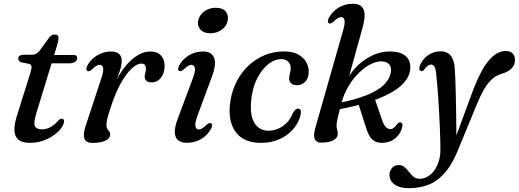

<svg xmlns="http://www.w3.org/2000/svg" viewBox="-20 -738 2718 1006"><path d="M131.2 -403.5 92.3 -411.4Q84 -414.2 79.7 -419.4Q75.5 -424.6 75.5 -431.3Q75.5 -440.6 83.1 -445.9Q90.7 -451.2 103.8 -451.2H147.6Q159.7 -451.2 168.8 -456Q177.9 -460.8 185.9 -470L238.6 -542.8Q245.4 -551.1 252.6 -554.2Q259.7 -557.2 267.6 -557.2Q277.2 -557.2 282 -552.4Q286.7 -547.6 286.7 -538.5Q286.7 -533 285.1 -523.8Q283.4 -514.5 279.7 -502.5L170.6 -145.6Q154.8 -94.4 162.9 -77.4Q171 -60.3 198.7 -60.3Q221.6 -60.3 242 -70.4Q262.4 -80.5 284.2 -104.8Q290.3 -111.4 294.6 -113.8Q298.9 -116.1 303.6 -116.1Q309.7 -116.1 313.1 -112.2Q316.5 -108.2 315.7 -101.2Q314.3 -84.8 299.9 -65.5Q285.5 -46.2 261.1 -29Q236.7 -11.7 204.7 -0.6Q172.6 10.5 135.7 10.5Q96.9 10.5 77.2 -5.5Q57.6 -21.5 55.7 -52.4Q53.9 -83.2 67.6 -128.4L138.9 -355.2Q146.8 -380.7 145 -390.5Q143.2 -400.4 131.2 -403.5ZM216 -406 230.2 -449.8H366.2Q384.4 -449.8 384.4 -434.1Q384.4 -421 373 -413.5Q361.5 -406 341.9 -406Z M438.3 -366Q432.4 -368.9 432.5 -376.7Q432.7 -384.5 438.6 -395.9Q450.7 -417.9 470 -434.1Q489.3 -450.3 513.4 -459.3Q537.5 -468.2 563.9 -468.2Q589.6 -468.2 603.7 -455.8Q617.8 -443.3 617.8 -418.9Q617.8 -398 609 -370.1Q600.2 -342.2 588.5 -312.3Q576.7 -282.3 567.2 -255.2Q557.7 -228 556.5 -208.9L548.3 -209.7Q564.7 -268.8 589.2 -316.6Q613.7 -364.3 643.2 -398.2Q672.6 -432 704.3 -450.1Q735.9 -468.2 766.6 -468.2Q804.5 -468.2 823.8 -446.9Q843.1 -425.6 842.3 -390.6Q841.7 -364.1 832.2 -345.1Q822.6 -326.1 807.7 -316.1Q792.7 -306.1 775.1 -306.1Q755.9 -306.1 747 -315Q738 -324 738 -335.9Q738 -346.5 741.3 -356.4Q744.6 -366.4 744.6 -377.6Q744.6 -390 738.8 -397.4Q732.9 -404.9 720.1 -404.9Q698.1 -404.9 669.9 -378.8Q641.7 -352.7 612.9 -301.6Q584.1 -250.4 559.9 -174.8Q548.3 -139.9 543 -119.3Q537.6 -98.6 537.6 -82.2Q537.6 -69.7 542.5 -63Q547.3 -56.2 552.3 -50.1Q557.3 -43.9 557.3 -32.3Q557.3 -20.5 546.7 -10.6Q536 -0.6 515.4 5.1Q494.7 10.8 464.3 10.8Q441.1 10.8 430 0.3Q418.9 -10.2 419.4 -31.6Q420 -53 431.1 -85.7L510.8 -327.3Q524.1 -366.7 520.2 -382.5Q516.4 -398.3 502.8 -398.3Q494.9 -398.3 485.5 -393.2Q476.1 -388.2 462.8 -375.2Q454.4 -367.8 448.9 -365.7Q443.4 -363.7 438.3 -366Z M1014.3 -130.7Q1000.1 -91.6 1004 -75.7Q1007.8 -59.7 1021.1 -59.7Q1029.3 -59.7 1038.6 -64.9Q1047.8 -70 1061.1 -82.8Q1069.5 -90.4 1075 -92.5Q1080.5 -94.5 1085.6 -92Q1091.5 -89.1 1091.4 -81.3Q1091.2 -73.5 1085.3 -62.1Q1067.3 -29.1 1033.8 -9.5Q1000.2 10.2 959.4 10.2Q928.4 10.2 912.4 -4.1Q896.4 -18.3 895.9 -45.4Q895.5 -72.5 909.6 -111.2L990.3 -327.3Q1004.9 -366.7 1001 -382.5Q997.1 -398.3 983.5 -398.3Q975.6 -398.3 966.2 -393.2Q956.8 -388.2 943.5 -375.2Q935.1 -367.8 929.6 -365.7Q924.1 -363.7 919 -366Q913.1 -368.9 913.2 -376.7Q913.4 -384.5 919.3 -395.9Q937.1 -428.7 970.3 -448.5Q1003.6 -468.2 1043.8 -468.2Q1072.9 -468.2 1088.9 -454.2Q1104.8 -440.1 1106.4 -412.4Q1108 -384.7 1093 -343.8ZM1081 -563.7Q1048.6 -563.7 1031.5 -581.4Q1014.5 -599.2 1017.5 -624.2Q1019.6 -643.8 1032 -660.5Q1044.5 -677.1 1065 -687.2Q1085.4 -697.2 1111.4 -697.2Q1145.4 -697.2 1161.2 -679.4Q1176.9 -661.5 1173.6 -636Q1171.8 -615.8 1159.3 -599.4Q1146.7 -583 1126.6 -573.3Q1106.5 -563.7 1081 -563.7Z M1453.3 -428.2Q1419.6 -428.2 1387.2 -402.9Q1354.7 -377.6 1330.7 -333.4Q1306.7 -289.2 1298.5 -231.7Q1285.8 -142.4 1311 -97.6Q1336.2 -52.7 1388.4 -53Q1413.5 -53.3 1438.2 -64Q1462.8 -74.7 1483.2 -95.5Q1503.5 -116.3 1514.9 -146.4Q1523.2 -158.2 1528.9 -163.8Q1534.6 -169.3 1542.4 -169.1Q1550.5 -168.9 1554.6 -161.4Q1558.6 -153.8 1555.2 -139Q1551.2 -115 1536 -88.9Q1520.8 -62.8 1494.6 -40.1Q1468.4 -17.5 1431.3 -3.5Q1394.2 10.5 1346.2 10.5Q1253 10.5 1211.7 -50.8Q1170.4 -112.1 1188.4 -216.1Q1197.5 -268.8 1221.8 -314.7Q1246.1 -360.6 1283 -395.1Q1320 -429.6 1367.2 -449.1Q1414.4 -468.5 1468.8 -468.5Q1512.6 -468.5 1541.5 -453Q1570.3 -437.5 1584.5 -412.6Q1598.6 -387.8 1597.6 -358.5Q1596.6 -326 1578.1 -308.7Q1559.5 -291.4 1536.9 -291.4Q1516.6 -291.4 1505.7 -301.5Q1494.7 -311.7 1494.9 -327.2Q1495.1 -340.3 1499.1 -353.5Q1503.1 -366.7 1503.3 -381.2Q1503.5 -401.9 1490.3 -415Q1477.1 -428.2 1453.3 -428.2Z M1777.2 -577 1632.6 -69.4Q1625.6 -45 1625.8 -27.3Q1626.1 -9.6 1635.3 -0.1Q1644.5 9.3 1663.8 9.3Q1690 9.3 1709.3 3.7Q1728.5 -2 1739.1 -12.3Q1749.6 -22.5 1749.6 -36Q1749.6 -49.2 1746.5 -58.3Q1743.4 -67.4 1743.4 -80.6Q1743.4 -88.2 1744.9 -98.6Q1746.4 -109 1751.9 -131.6Q1757.3 -154.1 1768.6 -197Q1781.5 -245 1805.9 -286.1Q1830.3 -327.1 1861.2 -356.9Q1892.1 -386.8 1924 -402.6Q1955.9 -418.5 1983.8 -416.1Q2009.3 -414 2020.7 -398.9Q2032.1 -383.9 2027.7 -358.7Q2022.2 -324.7 1992.6 -294.7Q1963.1 -264.8 1902.3 -239.9Q1841.5 -215 1741.8 -195.7L1741.4 -162.4Q1868.9 -185.6 1952.8 -217.4Q2036.6 -249.2 2080.1 -288.2Q2123.6 -327.3 2128.8 -371.6Q2134.4 -416.1 2108.8 -441.1Q2083.2 -466.1 2032.7 -468.2Q1990.1 -470 1950.3 -455.5Q1910.5 -440.9 1875.9 -413.5Q1841.3 -386 1814.7 -348.1Q1788 -310.2 1772 -265.5L1791.5 -275.2L1880.8 -596.8Q1888.8 -626.3 1890.2 -649Q1891.6 -671.7 1885.6 -687Q1879.6 -702.4 1865.5 -710.3Q1851.4 -718.2 1828.7 -718.2Q1801.9 -718.2 1777.9 -709.2Q1753.9 -700.3 1734.9 -684.1Q1715.9 -667.9 1703.8 -645.9Q1697.9 -634.5 1697.7 -626.7Q1697.6 -618.9 1703.5 -616Q1708.6 -613.7 1714.1 -615.7Q1719.6 -617.8 1728 -625.2Q1741.3 -638.2 1750.7 -643.2Q1760.1 -648.3 1768 -648.3Q1781.6 -648.3 1785.1 -632.6Q1788.7 -616.9 1777.2 -577ZM1855.7 -200.5 1898.3 -67.9Q1910.5 -27.9 1928.4 -9.3Q1946.2 9.3 1978.2 10.5Q2005.8 11.1 2028.2 0.9Q2050.5 -9.3 2066.1 -28.4Q2081.7 -47.5 2087.6 -73.3Q2090.1 -84.2 2087.7 -89.7Q2085.2 -95.2 2079.5 -96.5Q2074.8 -97.6 2069.8 -95.2Q2064.8 -92.8 2057.6 -83.7Q2051.2 -74.9 2042.7 -67.8Q2034.1 -60.6 2022.9 -61.8Q2010.1 -63 2000 -74.1Q1989.9 -85.2 1980.5 -113.5L1942.8 -222.9Z M2461.2 -272Q2502.1 -377 2543.3 -424Q2584.4 -470.9 2630.8 -470.9Q2653.4 -470.9 2665.8 -458.2Q2678.2 -445.5 2678.2 -423.8Q2678.2 -398.5 2662.4 -381.4Q2646.6 -364.3 2617.9 -354.2Q2598 -349.1 2580.7 -339.6Q2563.3 -330.2 2546.8 -312.4Q2530.3 -294.7 2513.3 -264.9Q2496.2 -235.1 2477.3 -188.7L2385.5 34Q2355 113.4 2316.6 160.4Q2278.1 207.4 2230.4 227.7Q2182.6 248 2124.1 248Q2073.6 248 2047.2 228.4Q2020.7 208.9 2020.7 178.1Q2020.7 156.7 2034.3 141.8Q2047.9 126.9 2069.5 126.9Q2084.4 126.9 2095 134.2Q2105.5 141.5 2114.1 152Q2122.7 162.5 2131.5 173.2Q2140.3 184 2151.5 191.3Q2162.7 198.6 2178.4 198.6Q2200.6 198.6 2220.4 187.3Q2240.1 176 2255 155.7Q2269.8 135.5 2278.5 108.5Q2287.2 81.4 2287.5 49.7Q2287.8 29 2287 -1.4Q2286.3 -31.9 2284.7 -68.4Q2283.2 -105 2281.1 -144.1Q2279 -183.3 2276.4 -221.4Q2273.9 -259.5 2271.1 -293Q2268.3 -326.5 2265.3 -351.5Q2263.6 -376.3 2256.7 -387.9Q2249.8 -399.6 2238.8 -399.6Q2231.1 -399.6 2223.1 -394.7Q2215.1 -389.9 2205.4 -376.3Q2199.7 -368.9 2195.1 -366.6Q2190.6 -364.4 2185.4 -365.6Q2180.3 -367.1 2177.9 -373.7Q2175.6 -380.3 2179.5 -392.1Q2187.5 -414.9 2203.8 -432.3Q2220.1 -449.7 2242.6 -459.4Q2265.1 -469.1 2290.9 -469.1Q2321.6 -469.1 2340.2 -448.1Q2358.8 -427 2362.4 -383.5Q2364.2 -363.5 2365.6 -327.5Q2366.9 -291.5 2368 -246.1Q2369.1 -200.8 2369.9 -152.1Q2370.6 -103.4 2371 -57.5Q2371.3 -11.5 2371.2 25.6L2355.7 12.9Z"/></svg>

Font: Fraunces
Style: Italic
Weight: 900
Italic angle: -16°
Version: Version 1.000;[0bf87f6ff]